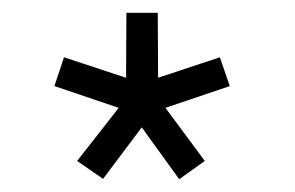

<svg xmlns="http://www.w3.org/2000/svg" viewBox="-20 -703 461 300"><path d="M227 -581.5 323.5 -613.5 339 -568.5 238.5 -534.5 300 -451.5 260 -423 201.5 -504 141 -423.5 100.5 -451.5 165.5 -534.5 65 -568.5 80 -613.5 177 -581.5 177.5 -683H226.5Z"/></svg>

Font: League Spartan Thin
Style: Regular
Weight: 400
Version: Version 2.002